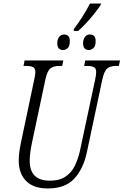

<svg xmlns="http://www.w3.org/2000/svg" viewBox="-20 -1056 699 1086"><path d="M398 -892Q421 -922 445 -959.5Q469 -997 489 -1036H552L549 -1027Q535 -1006 514 -979.5Q493 -953 469 -927Q445 -901 422 -881H397ZM337 -773Q304 -773 304 -811Q304 -833 314.5 -847Q325 -861 343 -861Q357 -861 366 -852Q375 -843 375 -824Q375 -795 363 -784Q351 -773 337 -773ZM483 -773Q450 -773 450 -811Q450 -833 460.5 -847Q471 -861 488 -861Q521 -861 521 -824Q521 -795 508.5 -784Q496 -773 483 -773ZM251 10Q169 10 127.5 -32.5Q86 -75 86 -149Q86 -172 90 -201Q94 -230 99 -252L173 -603Q180 -633 180 -648Q180 -670 166.5 -676.5Q153 -683 129 -683H113L119 -714H338L332 -683H314Q283 -683 265 -669Q247 -655 236 -603L161 -249Q148 -188 148 -147Q148 -34 262 -34Q315 -34 349 -56Q383 -78 402 -116Q421 -154 432 -202L518 -605Q524 -633 524 -648Q524 -670 510.5 -676.5Q497 -683 472 -683H456L462 -714H659L652 -683H636Q605 -683 587 -669Q569 -655 558 -603L471 -193Q451 -100 399.5 -45Q348 10 251 10Z"/></svg>

Font: Noto Serif ExtraCondensed Light
Style: Italic
Weight: 300
Width: 2
Italic angle: -12°
Designer: Monotype Design Team
Foundry: Monotype Imaging Inc.
Version: Version 2.014; ttfautohint (v1.8.4.7-5d5b)